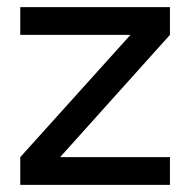

<svg xmlns="http://www.w3.org/2000/svg" viewBox="-20 -520 536 540"><path d="M37 -500V-422H347L37 -78V0H458V-78H149L458 -422V-500Z"/></svg>

Font: LT Wave Alt
Style: Regular
Weight: 400
Designer: Daniel Lyons
Version: Version 2.5 (Glyphs App)